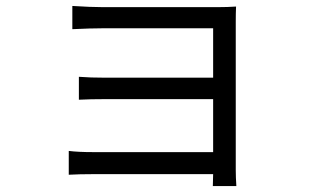

<svg xmlns="http://www.w3.org/2000/svg" viewBox="-20 -569 1040 645"><path d="M211 -62Q242 -58 293 -58H696V-236H335Q283 -236 245 -234V-311Q283 -308 334 -308H696V-474Q645 -474 325 -474Q286 -474 223 -471V-549Q286 -545 325 -545Q409 -545 712 -545Q745 -545 773 -547Q772 -525 772 -496Q772 -442 772 2Q772 26 774 56H695L696 16H294Q246 16 211 18Z"/></svg>

Font: Gothic Nguyen
Style: Regular
Weight: 400
Designer: MORI Takayuki
Version: Version 1.220;July 21, 2023;FontCreator 14.0.0.2814 64-bit